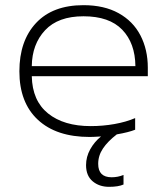

<svg xmlns="http://www.w3.org/2000/svg" viewBox="-20 -515 647 743"><path d="M552 -220H103Q105 -125 166 -76Q227 -27 331 -27Q378 -27 423 -35Q468 -43 503 -58V-13Q478 -3 432 5Q397 32 378.5 59.5Q360 87 360 119Q360 171 412 171Q436 171 458 162V199Q438 208 402 208Q364 208 338.5 186.5Q313 165 313 124Q313 92 329 63Q345 34 371 13Q341 15 327 15Q198 15 126.5 -51.5Q55 -118 55 -239Q55 -357 119.5 -426Q184 -495 303 -495Q383 -495 439 -464Q495 -433 523.5 -378Q552 -323 552 -253ZM504 -259Q503 -348 453 -400Q403 -452 303 -452Q205 -452 154.5 -398Q104 -344 103 -259Z"/></svg>

Font: Prompt ExtraLight
Style: Regular
Weight: 275
Designer: Katatrad Team
Foundry: CadsonDemak
Version: Version 1.001